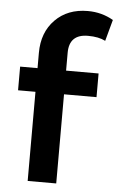

<svg xmlns="http://www.w3.org/2000/svg" viewBox="-54 -787 508 824"><g transform="rotate(5 200.5 -374.5)"><path d="M97 0V-384H22V-486H97V-552Q97 -640 150.5 -694.5Q204 -749 291 -749Q351 -749 401 -720L376 -628Q347 -643 301 -643Q220 -643 220 -563V-486H360V-384H220V0Z"/></g></svg>

Font: Cantarell
Style: Bold
Weight: 700
Designer: Dave Crossland, Nikolaus Waxweiler, Florian Fecher, Jacques Le Bailly, Eben Sorkin, Alexei Vanyashin, Alexios Zavras, Em
Version: Version 0.303